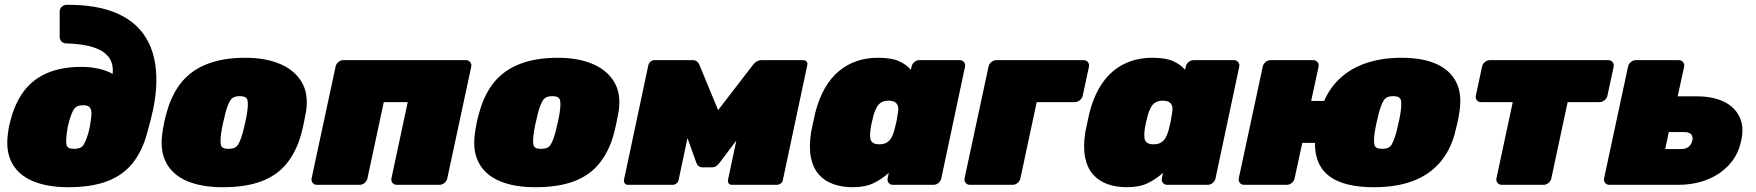

<svg xmlns="http://www.w3.org/2000/svg" viewBox="-20 -771 7325 801"><path d="M265 10Q178 10 118 -15Q58 -40 30.5 -90Q3 -140 13 -213Q15 -228 16 -234.5Q17 -241 18.5 -247.5Q20 -254 24 -269Q43 -343 81 -392.5Q119 -442 178.5 -467Q238 -492 321 -492Q356 -492 389 -485Q422 -478 450 -463Q454 -505 434 -532Q414 -559 370 -573.5Q326 -588 256 -590Q244 -590 236.5 -598Q229 -606 229 -617V-723Q229 -734 237 -742Q245 -750 257 -751Q389 -752 474.5 -712.5Q560 -673 599.5 -594.5Q639 -516 631 -399Q627 -353 618 -311Q609 -269 593 -213Q573 -140 533 -90Q493 -40 427.5 -15Q362 10 265 10ZM289 -150Q318 -150 328.5 -166.5Q339 -183 349 -218Q353 -233 354.5 -241Q356 -249 358 -264Q362 -286 361.5 -301Q361 -316 353.5 -324Q346 -332 327 -332Q299 -332 288 -314.5Q277 -297 268 -264Q264 -249 262.5 -241Q261 -233 259 -218Q254 -183 257.5 -166.5Q261 -150 289 -150Z M909 10Q822 10 762 -15Q702 -40 674.5 -90Q647 -140 657 -213Q660 -236 665 -260.5Q670 -285 677 -307Q698 -381 739.5 -430.5Q781 -480 847 -505Q913 -530 1004 -530Q1086 -530 1146.5 -505Q1207 -480 1237.5 -430.5Q1268 -381 1257 -307Q1253 -285 1248 -260.5Q1243 -236 1237 -213Q1217 -140 1177 -90Q1137 -40 1071.5 -15Q1006 10 909 10ZM933 -150Q962 -150 972.5 -166.5Q983 -183 993 -218Q997 -233 1003 -260Q1009 -287 1011 -302Q1016 -335 1012.5 -352.5Q1009 -370 980 -370Q952 -370 941 -352.5Q930 -335 921 -302Q917 -287 911 -260Q905 -233 903 -218Q898 -183 901.5 -166.5Q905 -150 933 -150Z M1302 0Q1291 0 1284.5 -8Q1278 -16 1280 -27L1380 -493Q1382 -504 1391.5 -512Q1401 -520 1412 -520H1924Q1935 -520 1941.5 -512Q1948 -504 1946 -493L1846 -27Q1844 -16 1834.5 -8Q1825 0 1814 0H1635Q1624 0 1617.5 -8Q1611 -16 1613 -27L1681 -345H1581L1513 -27Q1511 -16 1501.5 -8Q1492 0 1481 0Z M2213 10Q2126 10 2066 -15Q2006 -40 1978.5 -90Q1951 -140 1961 -213Q1964 -236 1969 -260.5Q1974 -285 1981 -307Q2002 -381 2043.5 -430.5Q2085 -480 2151 -505Q2217 -530 2308 -530Q2390 -530 2450.5 -505Q2511 -480 2541.5 -430.5Q2572 -381 2561 -307Q2557 -285 2552 -260.5Q2547 -236 2541 -213Q2521 -140 2481 -90Q2441 -40 2375.5 -15Q2310 10 2213 10ZM2237 -150Q2266 -150 2276.5 -166.5Q2287 -183 2297 -218Q2301 -233 2307 -260Q2313 -287 2315 -302Q2320 -335 2316.5 -352.5Q2313 -370 2284 -370Q2256 -370 2245 -352.5Q2234 -335 2225 -302Q2221 -287 2215 -260Q2209 -233 2207 -218Q2202 -183 2205.5 -166.5Q2209 -150 2237 -150Z M2599 0Q2591 0 2586.5 -6Q2582 -12 2583 -20L2685 -500Q2687 -508 2694 -514Q2701 -520 2709 -520H2870Q2890 -520 2898 -500L3015 -217L2917 -235L3121 -500Q3136 -520 3157 -520H3331Q3340 -520 3345 -514Q3350 -508 3348 -500L3246 -20Q3245 -12 3237.5 -6Q3230 0 3221 0H3033Q3024 0 3020 -6Q3016 -12 3017 -20L3073 -284L3129 -287L2982 -92Q2975 -83 2968 -78Q2961 -73 2951 -73H2909Q2901 -73 2895 -77.5Q2889 -82 2885 -92L2815 -288L2867 -284L2811 -20Q2810 -12 2802.5 -6Q2795 0 2787 0Z M3537 10Q3494 10 3457.5 -2.5Q3421 -15 3396.5 -42.5Q3372 -70 3363 -114Q3354 -158 3364 -221Q3369 -244 3372.5 -261Q3376 -278 3381 -300Q3396 -359 3421 -402.5Q3446 -446 3479.5 -474Q3513 -502 3554 -516Q3595 -530 3642 -530Q3699 -530 3730 -516Q3761 -502 3780 -480L3783 -493Q3785 -504 3794.5 -512Q3804 -520 3815 -520H3984Q3995 -520 4001.5 -512Q4008 -504 4006 -493L3907 -27Q3905 -16 3895.5 -8Q3886 0 3875 0H3705Q3694 0 3687.5 -8Q3681 -16 3683 -27L3688 -50Q3658 -23 3623.5 -6.5Q3589 10 3537 10ZM3648 -169Q3667 -169 3679 -176Q3691 -183 3698.5 -196Q3706 -209 3711 -227Q3717 -250 3720 -264.5Q3723 -279 3726 -301Q3729 -317 3726 -328Q3723 -339 3713.5 -345Q3704 -351 3687 -351Q3669 -351 3657 -344Q3645 -337 3638 -324Q3631 -311 3625 -293Q3621 -278 3617 -260Q3613 -242 3611 -227Q3609 -209 3610.5 -196Q3612 -183 3621 -176Q3630 -169 3648 -169Z M4026 0Q4015 0 4008.5 -8Q4002 -16 4004 -27L4104 -493Q4106 -504 4115.5 -512Q4125 -520 4136 -520H4501Q4512 -520 4518.5 -512Q4525 -504 4523 -493L4497 -372Q4495 -361 4485 -353Q4475 -345 4464 -345H4305L4237 -27Q4235 -16 4225.5 -8Q4216 0 4205 0Z M4681 10Q4638 10 4601.5 -2.5Q4565 -15 4540.5 -42.5Q4516 -70 4507 -114Q4498 -158 4508 -221Q4513 -244 4516.5 -261Q4520 -278 4525 -300Q4540 -359 4565 -402.5Q4590 -446 4623.5 -474Q4657 -502 4698 -516Q4739 -530 4786 -530Q4843 -530 4874 -516Q4905 -502 4924 -480L4927 -493Q4929 -504 4938.5 -512Q4948 -520 4959 -520H5128Q5139 -520 5145.5 -512Q5152 -504 5150 -493L5051 -27Q5049 -16 5039.5 -8Q5030 0 5019 0H4849Q4838 0 4831.5 -8Q4825 -16 4827 -27L4832 -50Q4802 -23 4767.5 -6.5Q4733 10 4681 10ZM4792 -169Q4811 -169 4823 -176Q4835 -183 4842.5 -196Q4850 -209 4855 -227Q4861 -250 4864 -264.5Q4867 -279 4870 -301Q4873 -317 4870 -328Q4867 -339 4857.5 -345Q4848 -351 4831 -351Q4813 -351 4801 -344Q4789 -337 4782 -324Q4775 -311 4769 -293Q4765 -278 4761 -260Q4757 -242 4755 -227Q4753 -209 4754.5 -196Q4756 -183 4765 -176Q4774 -169 4792 -169Z M5601 -175H5413L5381 -27Q5379 -16 5369.5 -8Q5360 0 5349 0H5170Q5159 0 5152.5 -8Q5146 -16 5148 -27L5248 -493Q5250 -504 5259.5 -512Q5269 -520 5280 -520H5459Q5470 -520 5476.5 -512Q5483 -504 5481 -493L5450 -350H5638ZM5712 10Q5620 10 5562.5 -15Q5505 -40 5482 -90Q5459 -140 5469 -213Q5472 -236 5477.5 -260.5Q5483 -285 5489 -307Q5510 -381 5556.5 -430.5Q5603 -480 5671.5 -505Q5740 -530 5826 -530Q5913 -530 5970.5 -505Q6028 -480 6054 -430.5Q6080 -381 6069 -307Q6066 -285 6060.5 -260.5Q6055 -236 6049 -213Q6029 -140 5984.5 -90Q5940 -40 5872 -15Q5804 10 5712 10ZM5746 -150Q5775 -150 5785 -166.5Q5795 -183 5805 -218Q5809 -233 5815 -260Q5821 -287 5823 -302Q5828 -335 5824.5 -352.5Q5821 -370 5792 -370Q5764 -370 5753 -352.5Q5742 -335 5733 -302Q5729 -287 5723 -260Q5717 -233 5715 -218Q5710 -183 5714 -166.5Q5718 -150 5746 -150Z M6245 0Q6234 0 6227.5 -8Q6221 -16 6223 -27L6291 -345H6158Q6147 -345 6141 -353Q6135 -361 6137 -372L6163 -493Q6165 -504 6174.5 -512Q6184 -520 6195 -520H6690Q6701 -520 6707.5 -512Q6714 -504 6712 -493L6686 -372Q6684 -361 6674 -353Q6664 -345 6653 -345H6520L6452 -27Q6450 -16 6440.5 -8Q6431 0 6420 0Z M6694 0Q6683 0 6676.5 -8Q6670 -16 6672 -27L6772 -493Q6774 -504 6783.5 -512Q6793 -520 6804 -520H6984Q6995 -520 7001.5 -512Q7008 -504 7006 -493L6979 -369H7059Q7126 -369 7171.5 -347Q7217 -325 7237 -283.5Q7257 -242 7244 -184Q7232 -126 7195 -85Q7158 -44 7103 -22Q7048 0 6981 0ZM6927 -149H6992Q7012 -149 7024 -158Q7036 -167 7040 -184Q7044 -201 7035.5 -210.5Q7027 -220 7007 -220H6942Z"/></svg>

Font: Rubik Light Black
Style: Italic
Weight: 900
Italic angle: -12°
Version: Version 2.104